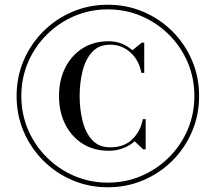

<svg xmlns="http://www.w3.org/2000/svg" viewBox="-20 -780 910 810"><path d="M50 -375Q50 -455 79.8 -524.8Q109.5 -594.5 162.5 -647.5Q215.5 -700.5 285.2 -730.2Q355 -760 435 -760Q515 -760 584.8 -730.2Q654.5 -700.5 707.5 -647.5Q760.5 -594.5 790.2 -524.8Q820 -455 820 -375Q820 -295 790.2 -225.2Q760.5 -155.5 707.5 -102.5Q654.5 -49.5 584.8 -19.8Q515 10 435 10Q355 10 285.2 -19.8Q215.5 -49.5 162.5 -102.5Q109.5 -155.5 79.8 -225.2Q50 -295 50 -375ZM70 -375Q70 -299.5 98.2 -233.2Q126.5 -167 176.8 -116.8Q227 -66.5 293.2 -38Q359.5 -9.5 435 -9.5Q510.5 -9.5 576.8 -38Q643 -66.5 693.2 -116.8Q743.5 -167 771.8 -233.2Q800 -299.5 800 -375Q800 -450.5 771.8 -516.8Q743.5 -583 693.2 -633.2Q643 -683.5 576.8 -712Q510.5 -740.5 435 -740.5Q359.5 -740.5 293.2 -712Q227 -683.5 176.8 -633.2Q126.5 -583 98.2 -516.8Q70 -450.5 70 -375ZM594.5 -277.5V-150H584L548 -184Q527.5 -165.5 499.8 -154.8Q472 -144 439 -144Q375 -144 328 -174Q281 -204 255 -256Q229 -308 229 -375Q229 -442 255 -494Q281 -546 328 -576Q375 -606 439 -606Q468 -606 493.2 -596Q518.5 -586 538.5 -568L578 -600H588.5V-472.5H576.5Q566.5 -526.5 530 -559Q493.5 -591.5 445 -591.5Q396.5 -591.5 368.2 -560Q340 -528.5 328 -479Q316 -429.5 316 -375Q316 -320.5 328 -271Q340 -221.5 368.2 -190Q396.5 -158.5 445 -158.5Q504 -158.5 538.8 -193Q573.5 -227.5 582.5 -277.5Z"/></svg>

Font: Bodoni* 11pt Medium
Style: Regular
Weight: 500
Version: Version 2.3